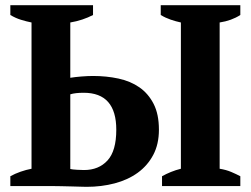

<svg xmlns="http://www.w3.org/2000/svg" viewBox="-20 -720 970 743"><path d="M910 0H607V-38Q623 -47 641.5 -54.5Q660 -62 680 -67V-633Q661 -637 640.5 -644Q620 -651 602 -662V-700H910V-662Q876 -640 830 -633V-67Q855 -63 875 -54.5Q895 -46 910 -38ZM20 0V-38Q38 -48 59.5 -55.5Q81 -63 102 -67V-633Q82 -637 61 -643.5Q40 -650 20 -662V-700H340V-662Q321 -652 298.5 -644.5Q276 -637 252 -633V-419Q270 -422 295 -424Q320 -426 340 -426Q392 -426 438.5 -416Q485 -406 519.5 -382Q554 -358 574.5 -318Q595 -278 595 -218Q595 -162 573 -120.5Q551 -79 513 -51.5Q475 -24 424 -10.5Q373 3 315 3Q310 3 294.5 2.5Q279 2 258.5 1.5Q238 1 217 0.5Q196 0 181 0ZM304 -361Q271 -361 252 -355V-66Q260 -64 278 -63Q296 -62 305 -62Q362 -62 396 -99Q430 -136 430 -218Q430 -361 304 -361Z"/></svg>

Font: PT Serif
Style: Bold
Weight: 700
Designer: A.Korolkova, O.Umpeleva, V.Yefimov
Foundry: ParaType Ltd
Version: Version 1.000W OFL; ttfautohint (v1.6)